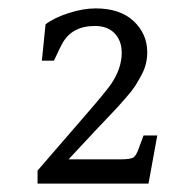

<svg xmlns="http://www.w3.org/2000/svg" viewBox="-20 -731 450 459"><path d="M182.1 -453.1Q233.9 -512.7 246.1 -530.8Q271 -567.9 271 -605Q271 -633.3 254.2 -651.1Q237.3 -668.9 207 -668.9Q151.9 -668.9 128.9 -627Q126 -622.1 121.3 -612.1Q116.7 -602.1 115.2 -599.1L108.9 -585.9H80.1L88.9 -672.9Q108.4 -688 143.3 -699.5Q178.2 -710.9 209 -710.9Q267.1 -710.9 299.6 -680.4Q332 -649.9 332 -606Q332 -592.3 328.9 -578.9Q325.7 -565.4 317.9 -551Q310.1 -536.6 303.5 -526.1Q296.9 -515.6 282.7 -499.3Q268.6 -482.9 260.7 -474.4Q252.9 -465.8 235.1 -447.3Q217.3 -428.7 210 -420.9L144 -350.1H269Q293 -350.1 299.8 -355.2Q306.6 -360.4 313 -379.9L323.2 -407.2H356L335 -292H69.8V-323.2Z"/></svg>

Font: LT Superior Serif
Style: Regular
Weight: 400
Designer: Daniel Lyons
Foundry: LyonsType
Version: Version 2.120;FEAKit 1.0